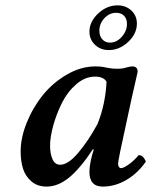

<svg xmlns="http://www.w3.org/2000/svg" viewBox="-20 -687 565 717"><path d="M344.2 -224.1Q373.5 -296.4 377.9 -381.8Q366.7 -400.9 335 -400.9Q297.4 -400.9 264.4 -372.1Q231.4 -343.3 210.9 -301.8Q190.4 -260.3 178.7 -217.5Q167 -174.8 167 -143.1Q167 -113.3 176 -92.5Q185.1 -71.8 205.1 -71.8Q234.4 -71.8 272.2 -116.5Q310.1 -161.1 344.2 -224.1ZM414.1 -639.2Q388.7 -639.2 369.9 -619.1Q351.1 -599.1 351.1 -571.8Q351.1 -552.2 362.1 -540Q373 -527.8 391.1 -527.8Q415.5 -527.8 434.8 -549.6Q454.1 -571.3 454.1 -598.1Q454.1 -617.2 443.1 -628.2Q432.1 -639.2 414.1 -639.2ZM474.1 -439Q494.1 -439 494.1 -418.9Q491.2 -405.8 484.6 -376.7Q478 -347.7 471.2 -317.9L429.2 -123Q420.9 -81.1 420.9 -76.2Q420.9 -68.4 424.1 -63.7Q427.2 -59.1 432.1 -59.1Q440.9 -59.1 460.2 -72.5Q479.5 -85.9 498 -107.9Q514.2 -107.9 524.9 -84Q495.6 -41 452.9 -15.6Q410.2 9.8 363.8 9.8Q314 9.8 314 -44.9Q314 -70.8 324.2 -108.9L330.1 -127.9L327.1 -129.9Q279.3 -57.6 238 -23.9Q196.8 9.8 153.8 9.8Q120.1 9.8 97.7 -9.3Q75.2 -28.3 66.2 -56.6Q57.1 -85 57.1 -121.1Q57.1 -172.9 80.1 -229.5Q103 -286.1 140.4 -332.3Q177.7 -378.4 230 -408.7Q282.2 -439 335.9 -439Q361.3 -439 378.9 -434.1Q398.9 -430.2 417 -430.2Q439 -430.2 452.1 -435.1Q465.8 -439 474.1 -439ZM314 -568.8Q314 -606 346.4 -636.5Q378.9 -667 418.9 -667Q449.7 -667 470.5 -647.7Q491.2 -628.4 491.2 -599.1Q491.2 -561 458.7 -530.5Q426.3 -500 386.2 -500Q355.5 -500 334.7 -519.8Q314 -539.6 314 -568.8Z"/></svg>

Font: Common Serif SemiBold
Style: Italic
Weight: 600
Italic angle: -12°
Designer: Philipp H. Poll, Khaled Hosny
Foundry: Stefan Peev, Context Ltd.
Version: Version 1.026